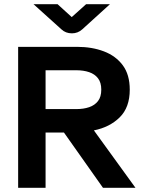

<svg xmlns="http://www.w3.org/2000/svg" viewBox="-20 -890 679 910"><path d="M66 0V-668H345Q416 -668 472.5 -646.5Q529 -625 562 -580.5Q595 -536 595 -465Q595 -381 547.5 -334Q500 -287 425 -272L622 0H468L283 -262H196V0ZM196 -373H342Q376 -373 402.5 -382Q429 -391 444.5 -411Q460 -431 460 -465Q460 -499 444.5 -519Q429 -539 402.5 -548Q376 -557 342 -557H196ZM321 -732Q291 -732 271 -751L139 -870H253L320 -809L388 -870H501L370 -751Q349 -732 321 -732Z"/></svg>

Font: Atkinson Hyperlegible Next SemiBold
Style: Regular
Weight: 600
Designer: Elliott Scott, Megan Eiswerth, Linus Boman, Theodore Petrosky, Letters from Sweden
Foundry: Applied Design Works, Letters from Sweden
Version: Version 2.001